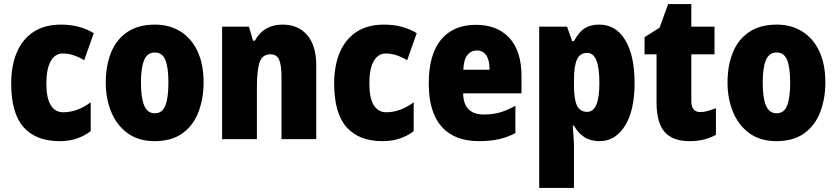

<svg xmlns="http://www.w3.org/2000/svg" viewBox="-20 -684 4114 944"><path d="M273 10Q157 10 96 -58.5Q35 -127 35 -274Q35 -361 62.5 -426Q90 -491 144.5 -527Q199 -563 280 -563Q327 -563 366.5 -552.5Q406 -542 441 -521L394 -388Q367 -404 341 -412.5Q315 -421 288 -421Q251 -421 229.5 -383.5Q208 -346 208 -274Q208 -202 229.5 -167Q251 -132 291 -132Q360 -132 426 -181V-39Q394 -15 356.5 -2.5Q319 10 273 10Z M981 -278Q981 -201 956.5 -135Q932 -69 878.5 -29.5Q825 10 740 10Q661 10 607.5 -29Q554 -68 527 -133.5Q500 -199 500 -278Q500 -361 526 -425.5Q552 -490 606 -526.5Q660 -563 742 -563Q813 -563 867 -529.5Q921 -496 951 -432.5Q981 -369 981 -278ZM673 -277Q673 -203 689 -165Q705 -127 741 -127Q778 -127 793 -165Q808 -203 808 -278Q808 -352 793 -389Q778 -426 741 -426Q705 -426 689 -389Q673 -352 673 -277Z M1370 -563Q1446 -563 1490.5 -511.5Q1535 -460 1535 -360V0H1364V-306Q1364 -361 1353 -389Q1342 -417 1310 -417Q1270 -417 1256.5 -378.5Q1243 -340 1243 -250V0H1072V-553H1204L1224 -484H1233Q1276 -563 1370 -563Z M1861 10Q1745 10 1684 -58.5Q1623 -127 1623 -274Q1623 -361 1650.5 -426Q1678 -491 1732.5 -527Q1787 -563 1868 -563Q1915 -563 1954.5 -552.5Q1994 -542 2029 -521L1982 -388Q1955 -404 1929 -412.5Q1903 -421 1876 -421Q1839 -421 1817.5 -383.5Q1796 -346 1796 -274Q1796 -202 1817.5 -167Q1839 -132 1879 -132Q1948 -132 2014 -181V-39Q1982 -15 1944.5 -2.5Q1907 10 1861 10Z M2320 -562Q2425 -562 2484.5 -497.5Q2544 -433 2544 -310V-225H2257Q2259 -121 2359 -121Q2402 -121 2437.5 -131Q2473 -141 2514 -164V-30Q2443 10 2336 10Q2214 10 2151 -61.5Q2088 -133 2088 -274Q2088 -416 2148.5 -489Q2209 -562 2320 -562ZM2325 -436Q2297 -436 2278.5 -414Q2260 -392 2258 -341H2387Q2387 -389 2370.5 -412.5Q2354 -436 2325 -436Z M2927 -563Q3008 -563 3054 -487Q3100 -411 3100 -276Q3100 -140 3052.5 -65Q3005 10 2928 10Q2884 10 2853.5 -9.5Q2823 -29 2802 -66H2796Q2798 -34 2800 -9Q2802 16 2802 36V240H2631V-553H2768L2793 -482H2802Q2827 -528 2855.5 -545.5Q2884 -563 2927 -563ZM2867 -424Q2832 -424 2817 -392Q2802 -360 2802 -290V-263Q2802 -197 2816.5 -165.5Q2831 -134 2867 -134Q2927 -134 2927 -275Q2927 -352 2912 -388Q2897 -424 2867 -424Z M3423 -133Q3441 -133 3460 -138.5Q3479 -144 3500 -152V-21Q3472 -6 3440.5 2Q3409 10 3369 10Q3288 10 3248 -35Q3208 -80 3208 -182V-417H3149V-501L3223 -548L3265 -664H3379V-553H3493V-417H3379V-187Q3379 -133 3423 -133Z M4038 -278Q4038 -201 4013.5 -135Q3989 -69 3935.5 -29.5Q3882 10 3797 10Q3718 10 3664.5 -29Q3611 -68 3584 -133.5Q3557 -199 3557 -278Q3557 -361 3583 -425.5Q3609 -490 3663 -526.5Q3717 -563 3799 -563Q3870 -563 3924 -529.5Q3978 -496 4008 -432.5Q4038 -369 4038 -278ZM3730 -277Q3730 -203 3746 -165Q3762 -127 3798 -127Q3835 -127 3850 -165Q3865 -203 3865 -278Q3865 -352 3850 -389Q3835 -426 3798 -426Q3762 -426 3746 -389Q3730 -352 3730 -277Z"/></svg>

Font: Noto Sans Gurmukhi UI Condensed Black
Style: Regular
Weight: 900
Width: 3
Designer: Jelle Bosma - Monotype Design Team
Foundry: Monotype Imaging Inc.
Version: Version 2.004; ttfautohint (v1.8.4.7-5d5b)